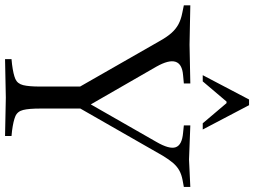

<svg xmlns="http://www.w3.org/2000/svg" viewBox="-160 -840 983 742"><g transform="rotate(90 331.0 -468.5)"><path d="M188 3V-22L208 -24Q247 -29 265 -37Q283 -45 288.5 -67Q294 -89 294 -133V-287L119 -593Q103 -622 87.5 -639.5Q72 -657 53.5 -667Q35 -677 9 -682L-20 -688V-713L132 -710L282 -713V-688L250 -685Q163 -678 217 -582L381 -297H345L508 -582Q537 -632 528.5 -656.5Q520 -681 473 -685L444 -688V-713L576 -708L682 -713V-688L655 -683Q634 -679 618.5 -670.5Q603 -662 589.5 -646.5Q576 -631 561 -606L379 -288V-133Q379 -89 384.5 -67Q390 -45 408.5 -37Q427 -29 465 -24L485 -22V3L337 0H336ZM250 -761 344 -940H366L460 -761H436L358 -853H352L274 -761Z"/></g></svg>

Font: Baskervville SC
Style: Regular
Weight: 400
Designer: Alexis Faudot, Rémi Forte, Morgane Pierson, Rafael Ribas, Tanguy Vanlaeys, Rosalie Wagner, Thomas Huot-Marchand
Foundry: ANRT
Version: Version 1.100